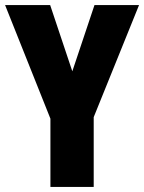

<svg xmlns="http://www.w3.org/2000/svg" viewBox="-20 -734 566 754"><path d="M264 -454 351 -714H526L348 -274V0H178V-268L0 -714H177Z"/></svg>

Font: Noto Sans Lao UI ExtCond Blk
Style: Regular
Weight: 900
Width: 2
Designer: Monotype Design Team
Foundry: Monotype Imaging Inc.
Version: Version 2.000; ttfautohint (v1.8.4.7-5d5b)